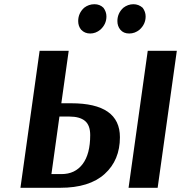

<svg xmlns="http://www.w3.org/2000/svg" viewBox="-20 -891 859 911"><path d="M379 -854Q401 -871 428 -871Q454 -871 471 -854Q485 -835 485 -813Q485 -776 456 -750Q434 -732 408 -732Q382 -732 365 -750Q351 -767 351 -791Q351 -828 379 -854ZM565 -854Q587 -871 613 -871Q638 -871 657 -854Q671 -835 671 -813Q671 -776 642 -750Q620 -732 593 -732Q566 -732 551 -750Q537 -767 537 -791Q537 -828 565 -854ZM168 -650H306L271 -401H318Q549 -401 549 -240Q549 -131 476.5 -65.5Q404 0 266 0H77ZM728 0H590L681 -650H819ZM262 -338 224 -65H272Q336 -65 372 -112.5Q408 -160 408 -250Q408 -297 383 -317.5Q358 -338 309 -338Z"/></svg>

Font: Arsenal
Style: Bold Italic
Weight: 700
Italic angle: -9.10001°
Designer: Andrij Shevchenko
Foundry: Stairsfor
Version: Version 2.001;PS 002.001;hotconv 1.0.88;makeotf.lib2.5.64775